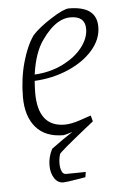

<svg xmlns="http://www.w3.org/2000/svg" viewBox="-49 -486 433 702"><g transform="rotate(-5 168.0 -135.0)"><path d="M83 -198Q81 -170 81 -154Q81 -29 179 -29Q202 -29 236.5 -40.5Q271 -52 276 -54L282 -32L253 -9Q154 70 152 77Q147 94 147 111Q147 128 152 139.5Q157 151 168 151L240 150L237 169L214 173Q166 181 155 181Q135 181 122.5 162Q110 143 110 115Q110 84 125 55Q168 23 204 0Q175 9 171 9Q104 9 69.5 -31.5Q35 -72 35 -142Q35 -209 51.5 -268.5Q68 -328 94 -365Q120 -393 166 -422Q212 -451 230 -451Q332 -451 332 -375Q332 -329 297.5 -289.5Q263 -250 205.5 -225.5Q148 -201 83 -198ZM85 -221Q142 -224 188.5 -247Q235 -270 261 -303.5Q287 -337 287 -371Q287 -418 233 -418Q210 -418 188 -405Q158 -388 127 -344Q96 -300 85 -221Z"/></g></svg>

Font: Grenze ExtraLight
Style: Italic
Weight: 275
Italic angle: -10°
Designer: Renata Polastri
Foundry: Omnibus-Type
Version: Version 1.002; ttfautohint (v1.8)